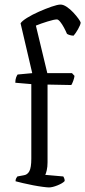

<svg xmlns="http://www.w3.org/2000/svg" viewBox="-20 -820 373 840"><path d="M194 0Q187 0 167.5 -2.5Q148 -5 124.5 -9.5Q101 -14 80 -19Q59 -24 48 -27Q48 -35 51 -40.5Q54 -46 56 -48L83 -53Q100 -55 108.5 -71Q117 -87 117 -126V-452L47 -458Q47 -472 50.5 -481Q54 -490 57 -494L121 -500L70 -718Q76 -728 98.5 -742Q121 -756 150.5 -769Q180 -782 206 -791Q232 -800 245 -800Q257 -800 272 -790Q287 -780 300.5 -765.5Q314 -751 323 -738.5Q332 -726 333 -721Q332 -711 321.5 -692.5Q311 -674 302 -664Q294 -664 285.5 -666.5Q277 -669 273 -672Q268 -684 260 -699Q252 -714 243.5 -724.5Q235 -735 229 -735Q217 -735 188 -726Q159 -717 137 -708L187 -500H295L306 -488Q305 -479 300.5 -466.5Q296 -454 292 -448L188 -450V-110Q188 -90 184.5 -75Q181 -60 178 -55L257 -48Q258 -46 260.5 -41Q263 -36 263 -28Q254 -18 231.5 -9Q209 0 194 0Z"/></svg>

Font: Texturina ExtraLight
Style: Regular
Weight: 200
Designer: Guillermo Torres Carreño
Foundry: Omnibus-Type
Version: Version 1.002; ttfautohint (v1.8.3)